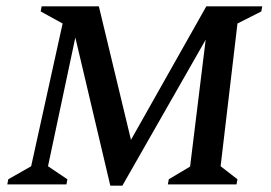

<svg xmlns="http://www.w3.org/2000/svg" viewBox="-20 -580 854 604"><path d="M3 0 6 -16 78 -57 177 -506 108 -544 111 -560H291L392 -140L629 -560H805L802 -544L727 -506L674 -57L727 -16L724 0H508L511 -16L578 -56L627 -455L365 4H327L217 -462L131 -57L192 -16L189 0Z"/></svg>

Font: Spectral SC Medium
Style: Italic
Weight: 500
Italic angle: -10°
Designer: Jean-Baptiste Levee
Foundry: Production Type
Version: Version 2.001